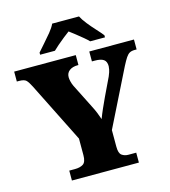

<svg xmlns="http://www.w3.org/2000/svg" viewBox="-132 -1036 1008 1141"><g transform="rotate(-15 371.5 -465.5)"><path d="M168 0V-61H203Q235 -61 254 -73.5Q273 -86 273 -128V-230L88 -600Q73 -630 61 -641.5Q49 -653 17 -653H4V-714H383V-653H379Q347 -653 327.5 -638.5Q308 -624 308 -598Q308 -587 311.5 -572Q315 -557 322 -542L396 -395Q410 -368 417.5 -349Q425 -330 433 -307Q443 -334 456.5 -364.5Q470 -395 485 -427L539 -540Q550 -566 552.5 -580.5Q555 -595 555 -600Q555 -629 538 -641Q521 -653 485 -653H466V-714H741V-653H729Q710 -653 698 -646.5Q686 -640 675 -623.5Q664 -607 648 -576L475 -228V-126Q475 -85 492 -73Q509 -61 532 -61H580V0ZM179 -784Q195 -803 218.5 -829Q242 -855 264 -882Q286 -909 296 -931H461Q472 -909 493.5 -882Q515 -855 539 -829Q563 -803 578 -784V-771H487Q477 -782 456.5 -799Q436 -816 414.5 -833Q393 -850 378 -861Q363 -850 341.5 -833Q320 -816 300.5 -799Q281 -782 270 -771H179Z"/></g></svg>

Font: Noto Serif Myanmar Black
Style: Regular
Weight: 900
Designer: Ben Mitchell and the Monotype Design Team
Foundry: Monotype Imaging Inc.
Version: Version 2.106; ttfautohint (v1.8.4.7-5d5b)